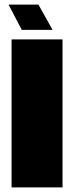

<svg xmlns="http://www.w3.org/2000/svg" viewBox="-20 -809 320 829"><path d="M30 0H250V-639H30ZM146 -789H17L74 -680H207Z"/></svg>

Font: Banana Brick
Style: Regular
Weight: 400
Designer: artmaker
Foundry: artmaker
Version: Version 4.000 2011 initial release